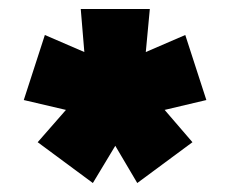

<svg xmlns="http://www.w3.org/2000/svg" viewBox="-20 -757 513 428"><path d="M187 -349 64 -440 127 -512 33 -534 80 -679 168 -641 160 -737H314L305 -641L393 -679L440 -534L347 -512L409 -440L286 -349L237 -432Z"/></svg>

Font: Tomorrow Black
Style: Regular
Weight: 900
Designer: Tony de Marco, Monica Rizzolli
Foundry: Just in Type
Version: Version 2.002